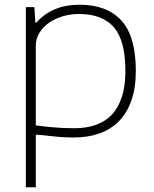

<svg xmlns="http://www.w3.org/2000/svg" viewBox="-20 -570 651 810"><path d="M89 -540H125L129 -475H134Q165 -511 210.5 -530.5Q256 -550 316 -550Q431 -550 492 -483.5Q553 -417 553 -271Q553 -198 534 -145Q515 -92 480.5 -57.5Q446 -23 398 -6.5Q350 10 293 10Q245 10 203 5Q161 0 131 -2V220H89ZM294 -29Q344 -29 384 -43Q424 -57 451.5 -86Q479 -115 494 -161Q509 -207 509 -270Q509 -399 460.5 -455Q412 -511 313 -511Q278 -511 245.5 -501.5Q213 -492 187.5 -474.5Q162 -457 146.5 -432Q131 -407 131 -377V-41Q160 -37 203 -33Q246 -29 294 -29Z"/></svg>

Font: Encode Sans Wide
Style: Thin
Weight: 100
Designer: Pablo Impallari, Andres Torresi
Foundry: Pablo Impallari, Andres Torresi
Version: Version 1.000; ttfautohint (v1.00) -l 8 -r 50 -G 200 -x 14 -